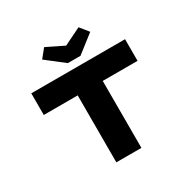

<svg xmlns="http://www.w3.org/2000/svg" viewBox="-199 -1122 1305 1314"><g transform="rotate(-30 453.5 -465.0)"><path d="M351 0V-529H83V-700H824V-529H549V0ZM403 -754 263 -863 317 -930 468 -856H438L589 -930L643 -863L503 -754Z"/></g></svg>

Font: Lexend Tera ExtraBold
Style: Regular
Weight: 800
Designer: Bonnie Shaver-Troup, Thomas Jockin
Foundry: Lexend
Version: Version 1.007